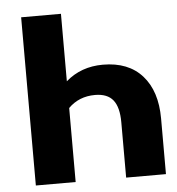

<svg xmlns="http://www.w3.org/2000/svg" viewBox="-51 -741 728 788"><g transform="rotate(-5 313.5 -346.5)"><path d="M601 -229V0H437V-228Q437 -290 413.5 -319.5Q390 -349 339 -349Q273 -349 229 -305V0H65V-693H229V-415Q292 -470 382 -470Q487 -470 544 -406Q601 -342 601 -229Z"/></g></svg>

Font: Fira Sans BGR
Style: Bold
Weight: 700
Designer: bBox Type GmbH & Carrois Corporate GbR & Edenspiekermann AG
Foundry: bBox Type GmbH & Carrois Corporate GbR & Edenspiekermann AG
Version: Version 4.301